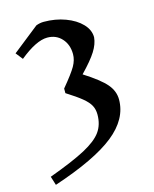

<svg xmlns="http://www.w3.org/2000/svg" viewBox="-124 -664 809 1010"><g transform="rotate(-15 280.0 -158.5)"><path d="M490 -84Q490 22 386 105Q282 188 53 264L38 216Q169 168 237 131.5Q305 95 332.5 56.5Q360 18 360 -37Q360 -65 348.5 -86.5Q337 -108 308.5 -131.5Q280 -155 226 -189V-214Q281 -280 299.5 -312.5Q318 -345 318 -377Q318 -429 287.5 -462.5Q257 -496 209 -496Q149 -496 57 -421L27 -459L171 -573Q192 -581 213 -581Q276 -581 330 -561Q384 -541 416 -507.5Q448 -474 448 -434Q445 -398 420.5 -359Q396 -320 339 -261Q424 -207 457 -168.5Q490 -130 490 -84Z"/></g></svg>

Font: Inknut Antiqua
Style: Regular
Weight: 400
Designer: Claus Eggers Sørensen
Foundry: Claus Eggers Sørensen
Version: Version 1.003; ttfautohint (v1.8.2) -l 8 -r 50 -G 200 -x 14 